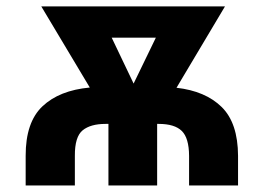

<svg xmlns="http://www.w3.org/2000/svg" viewBox="-20 -565 803 585"><path d="M208.1 0H58.2V-90.2Q57.9 -192.5 109.4 -241.1Q160.9 -289.8 253.6 -298.3L105.8 -545.5H665.5L517.8 -297.6Q605.8 -287.6 655.4 -239Q704.9 -190.3 705.3 -90.2V0H556.1V-90.2Q555.8 -144.5 533.9 -166Q512.1 -187.5 463.4 -187.5H458.8V0H310.4V-187.5H301.5Q256 -187.5 231.9 -168Q207.7 -148.4 208.1 -90.2ZM387.1 -310.4 454.9 -450.3H320.3Z"/></svg>

Font: Inter Zeller
Style: Bold
Weight: 700
Designer: Rasmus Andersson; Joe Bland
Foundry: zeller
Version: Version 3.015;git-dec3a8cb1